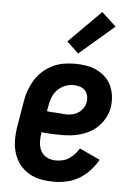

<svg xmlns="http://www.w3.org/2000/svg" viewBox="-55 -812 609 862"><g transform="rotate(5 250.0 -381.0)"><path d="M221 8Q190 8 161 2.5Q132 -3 107.5 -17.5Q83 -32 65.5 -54.5Q48 -77 39.5 -104.5Q31 -132 30.5 -162Q30 -192 35 -222L55 -342Q59 -367 68 -391.5Q77 -416 91 -438.5Q105 -461 125.5 -479Q146 -497 170 -508.5Q194 -520 219 -524Q244 -528 269 -528Q295 -528 320 -524Q345 -520 367 -509.5Q389 -499 406.5 -482.5Q424 -466 434 -444Q444 -422 447 -397Q450 -372 446 -346Q442 -324 431.5 -303Q421 -282 405 -264.5Q389 -247 368.5 -235Q348 -223 325.5 -216Q303 -209 280.5 -206.5Q258 -204 236 -204Q213 -204 191 -205Q169 -206 146 -209V-207Q142 -185 143 -163.5Q144 -142 153 -124.5Q162 -107 180.5 -97.5Q199 -88 221 -88Q236 -88 251.5 -91.5Q267 -95 280.5 -104Q294 -113 305 -125Q316 -137 324 -151L417 -108Q402 -82 381 -59Q360 -36 334 -20.5Q308 -5 278.5 1.5Q249 8 221 8ZM251 -298Q265 -298 279 -301.5Q293 -305 305 -313Q317 -321 325.5 -334Q334 -347 336 -360Q339 -375 335.5 -389.5Q332 -404 322.5 -414Q313 -424 298.5 -428Q284 -432 269 -432Q250 -432 231 -424Q212 -416 197.5 -400.5Q183 -385 176 -365.5Q169 -346 166 -327L162 -305Q173 -303 184.5 -302.5Q196 -302 207 -301.5Q218 -301 229 -299.5Q240 -298 251 -298ZM279 -575 226 -625 371 -770 436 -710Z"/></g></svg>

Font: Iosevka Curly Slab
Style: Bold Italic
Weight: 700
Italic angle: -9°
Monospace: yes
Designer: Belleve Invis
Foundry: Belleve Invis
Version: Version 22.1.2; ttfautohint (v1.8.4)